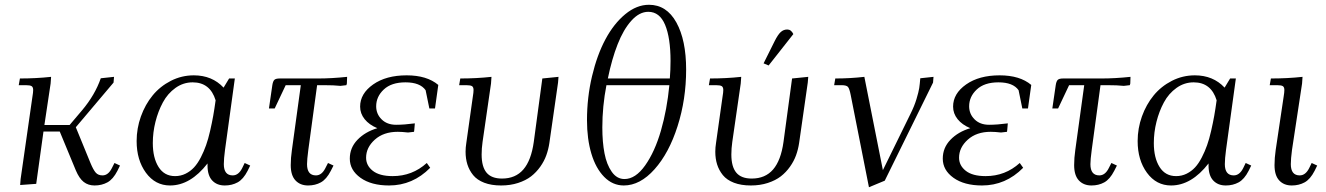

<svg xmlns="http://www.w3.org/2000/svg" viewBox="-20 -766 5527 800"><path d="M58.1 -411.1 63 -439Q129.9 -439 192.9 -445.8L190.9 -418L165 -245.1H270L321.8 -306.2Q376 -370.6 399.9 -439.9L455.1 -445.8L453.1 -421.9L295.9 -235.8L356.9 -86.9Q369.1 -57.6 379.2 -46.4Q389.2 -35.2 407.2 -35.2Q430.7 -35.2 445.8 -64.9L457 -86.9L480 -76.2L469.2 -54.2Q451.2 -19 427.5 -6.1Q403.8 6.8 374 6.8Q347.7 6.8 328.9 -7.8Q310.1 -22.5 295.9 -56.2L229 -217.8H161.1L130.9 0L64 4.9L65.9 -20L115.2 -363.8Q118.2 -380.9 118.2 -391.1Q118.2 -402.8 111.8 -407Q105.5 -411.1 87.9 -411.1Z M549.3 -178.2Q549.3 -231 567.1 -280.8Q585 -330.6 616 -368.4Q647 -406.2 691.9 -429.2Q736.8 -452.1 787.6 -452.1Q863.8 -452.1 911.6 -400.9L934.6 -439H958.5L917.5 -141.1Q912.6 -104.5 912.6 -82Q912.6 -35.2 949.7 -35.2Q973.6 -35.2 988.8 -64.9L999.5 -86.9L1022.5 -76.2L1011.7 -54.2Q993.7 -19 970 -6.1Q946.3 6.8 916.5 6.8Q883.8 6.8 864.3 -13.9Q844.7 -34.7 844.7 -76.2V-85Q773.4 6.8 688.5 6.8Q627 6.8 588.1 -46.1Q549.3 -99.1 549.3 -178.2ZM616.7 -169.9Q616.7 -108.4 640.6 -70.3Q664.6 -32.2 709.5 -32.2Q732.9 -32.2 753.2 -42.2Q773.4 -52.2 788.6 -68.6Q803.7 -85 816.7 -110.1Q829.6 -135.3 838.6 -160.9Q847.7 -186.5 855.5 -220.7Q863.3 -254.9 868.4 -283.4Q873.5 -312 878.4 -348.1Q855.5 -422.9 782.7 -422.9Q743.7 -422.9 711.2 -399.7Q678.7 -376.5 658.7 -339.4Q638.7 -302.2 627.7 -258.3Q616.7 -214.4 616.7 -169.9Z M1100.6 -314 1114.7 -411.1Q1117.2 -427.2 1123 -433.1Q1128.9 -439 1145.5 -439H1305.7Q1361.3 -439 1426.3 -445.8L1425.3 -418L1423.3 -411.1L1398.4 -408.2Q1371.6 -411.1 1329.6 -411.1H1301.3L1264.6 -141.1Q1259.3 -100.6 1259.3 -82Q1259.3 -35.2 1296.4 -35.2Q1320.3 -35.2 1335.4 -64.9L1346.7 -86.9L1369.6 -76.2L1358.4 -54.2Q1340.3 -19 1316.9 -6.1Q1293.5 6.8 1263.7 6.8Q1231 6.8 1211.2 -14.2Q1191.4 -35.2 1191.4 -78.1Q1191.4 -107.9 1196.3 -141.1L1233.4 -411.1H1170.4L1124.5 -314Z M1437.5 -105Q1437.5 -150.4 1469.5 -183.6Q1501.5 -216.8 1552.2 -231.9Q1518.1 -246.1 1499.3 -269.5Q1480.5 -293 1480.5 -321.8Q1480.5 -376 1534.7 -414.1Q1588.9 -452.1 1674.3 -452.1Q1758.8 -452.1 1806.2 -412.1L1792.5 -314H1769L1753.4 -390.1Q1730.5 -422.9 1669.4 -422.9Q1610.8 -422.9 1579.1 -393.1Q1547.4 -363.3 1547.4 -323.2Q1547.4 -291 1570.1 -268.6Q1592.8 -246.1 1630.4 -246.1Q1664.1 -246.1 1708.5 -252L1706.1 -224.1L1705.1 -216.8L1680.2 -213.9Q1654.8 -216.8 1637.2 -216.8Q1578.1 -216.8 1541.7 -184.1Q1505.4 -151.4 1505.4 -108.9Q1505.4 -76.2 1533.4 -54.2Q1561.5 -32.2 1616.2 -32.2Q1697.8 -32.2 1758.3 -86.9L1772.5 -66.9Q1699.7 6.8 1601.1 6.8Q1526.9 6.8 1482.2 -25.1Q1437.5 -57.1 1437.5 -105Z M1893.1 -411.1 1897.9 -439Q1964.8 -439 2027.8 -445.8L2025.9 -418L1990.7 -174.8Q1986.8 -147.9 1986.8 -122.1Q1986.8 -71.3 2007.3 -46.6Q2027.8 -22 2071.8 -22Q2127.9 -22 2160.6 -59.8Q2193.4 -97.7 2204.1 -174.8L2239.7 -439L2307.1 -445.8L2305.2 -421.9L2269 -169.9Q2265.1 -143.6 2256.3 -119.1Q2247.6 -94.7 2231.2 -71.5Q2214.8 -48.3 2192.9 -31.2Q2170.9 -14.2 2138.7 -3.7Q2106.4 6.8 2067.9 6.8Q2027.3 6.8 1997.6 -4.6Q1967.8 -16.1 1951.4 -36.4Q1935.1 -56.6 1927.5 -80.8Q1919.9 -105 1919.9 -133.8Q1919.9 -151.4 1922.9 -169.9L1950.2 -363.8Q1953.1 -380.9 1953.1 -391.1Q1953.1 -402.8 1946.8 -407Q1940.4 -411.1 1922.9 -411.1Z M2425.8 -265.1Q2425.8 -359.9 2446.8 -448.5Q2467.8 -537.1 2502.7 -602.3Q2537.6 -667.5 2585.2 -706.8Q2632.8 -746.1 2684.1 -746.1Q2757.3 -746.1 2798.1 -672.6Q2838.9 -599.1 2838.9 -476.1Q2838.9 -352.1 2803.2 -240.2Q2767.6 -128.4 2707.3 -60.8Q2647 6.8 2579.1 6.8Q2532.7 6.8 2497.6 -28.8Q2462.4 -64.5 2444.1 -125.7Q2425.8 -187 2425.8 -265.1ZM2489.7 -234.9Q2489.7 -173.8 2498.8 -127Q2507.8 -80.1 2529.1 -50Q2550.3 -20 2582 -20Q2627.9 -20 2668.2 -76.9Q2708.5 -133.8 2733.9 -221.7Q2759.3 -309.6 2769 -411.1H2506.8Q2489.7 -322.8 2489.7 -234.9ZM2512.7 -439H2771Q2773.9 -475.1 2773.9 -512.2Q2773.9 -608.4 2751.2 -662.6Q2728.5 -716.8 2681.2 -716.8Q2644 -716.8 2610.8 -679.9Q2577.6 -643.1 2553.5 -581.5Q2529.3 -520 2512.7 -439Z M2933.6 -411.1 2938.5 -439Q3005.4 -439 3068.4 -445.8L3066.4 -418L3031.2 -174.8Q3027.3 -147.9 3027.3 -122.1Q3027.3 -71.3 3047.9 -46.6Q3068.4 -22 3112.3 -22Q3168.5 -22 3201.2 -59.8Q3233.9 -97.7 3244.6 -174.8L3280.3 -439L3347.7 -445.8L3345.7 -421.9L3309.6 -169.9Q3305.7 -143.6 3296.9 -119.1Q3288.1 -94.7 3271.7 -71.5Q3255.4 -48.3 3233.4 -31.2Q3211.4 -14.2 3179.2 -3.7Q3147 6.8 3108.4 6.8Q3067.9 6.8 3038.1 -4.6Q3008.3 -16.1 2991.9 -36.4Q2975.6 -56.6 2968 -80.8Q2960.4 -105 2960.4 -133.8Q2960.4 -151.4 2963.4 -169.9L2990.7 -363.8Q2993.7 -380.9 2993.7 -391.1Q2993.7 -402.8 2987.3 -407Q2981 -411.1 2963.4 -411.1ZM3161.6 -502 3207.5 -594.2Q3221.2 -621.6 3232.9 -632.3Q3244.6 -643.1 3260.3 -643.1Q3276.4 -643.1 3285.6 -624L3182.6 -493.2Z M3455.6 -411.1 3460.4 -439Q3521.5 -439 3581.5 -445.8L3658.7 -57.1L3773.4 -291Q3789.6 -323.2 3798.6 -353Q3807.6 -382.8 3810.1 -398.9Q3812.5 -415 3814.5 -439.9L3869.6 -445.8L3867.7 -421.9L3666.5 -13.2L3600.6 14.2L3524.4 -371.1Q3519.5 -396 3513.4 -403.6Q3507.3 -411.1 3486.3 -411.1Z M3908.2 -105Q3908.2 -150.4 3940.2 -183.6Q3972.2 -216.8 4022.9 -231.9Q3988.8 -246.1 3970 -269.5Q3951.2 -293 3951.2 -321.8Q3951.2 -376 4005.4 -414.1Q4059.6 -452.1 4145 -452.1Q4229.5 -452.1 4276.9 -412.1L4263.2 -314H4239.7L4224.1 -390.1Q4201.2 -422.9 4140.1 -422.9Q4081.5 -422.9 4049.8 -393.1Q4018.1 -363.3 4018.1 -323.2Q4018.1 -291 4040.8 -268.6Q4063.5 -246.1 4101.1 -246.1Q4134.8 -246.1 4179.2 -252L4176.8 -224.1L4175.8 -216.8L4150.9 -213.9Q4125.5 -216.8 4107.9 -216.8Q4048.8 -216.8 4012.5 -184.1Q3976.1 -151.4 3976.1 -108.9Q3976.1 -76.2 4004.2 -54.2Q4032.2 -32.2 4086.9 -32.2Q4168.5 -32.2 4229 -86.9L4243.2 -66.9Q4170.4 6.8 4071.8 6.8Q3997.6 6.8 3952.9 -25.1Q3908.2 -57.1 3908.2 -105Z M4364.7 -314 4378.9 -411.1Q4381.3 -427.2 4387.2 -433.1Q4393.1 -439 4409.7 -439H4569.8Q4625.5 -439 4690.4 -445.8L4689.5 -418L4687.5 -411.1L4662.6 -408.2Q4635.7 -411.1 4593.8 -411.1H4565.4L4528.8 -141.1Q4523.4 -100.6 4523.4 -82Q4523.4 -35.2 4560.5 -35.2Q4584.5 -35.2 4599.6 -64.9L4610.8 -86.9L4633.8 -76.2L4622.6 -54.2Q4604.5 -19 4581.1 -6.1Q4557.6 6.8 4527.8 6.8Q4495.1 6.8 4475.3 -14.2Q4455.6 -35.2 4455.6 -78.1Q4455.6 -107.9 4460.4 -141.1L4497.6 -411.1H4434.6L4388.7 -314Z M4720.2 -178.2Q4720.2 -231 4738 -280.8Q4755.9 -330.6 4786.9 -368.4Q4817.9 -406.2 4862.8 -429.2Q4907.7 -452.1 4958.5 -452.1Q5034.7 -452.1 5082.5 -400.9L5105.5 -439H5129.4L5088.4 -141.1Q5083.5 -104.5 5083.5 -82Q5083.5 -35.2 5120.6 -35.2Q5144.5 -35.2 5159.7 -64.9L5170.4 -86.9L5193.4 -76.2L5182.6 -54.2Q5164.6 -19 5140.9 -6.1Q5117.2 6.8 5087.4 6.8Q5054.7 6.8 5035.2 -13.9Q5015.6 -34.7 5015.6 -76.2V-85Q4944.3 6.8 4859.4 6.8Q4797.9 6.8 4759 -46.1Q4720.2 -99.1 4720.2 -178.2ZM4787.6 -169.9Q4787.6 -108.4 4811.5 -70.3Q4835.4 -32.2 4880.4 -32.2Q4903.8 -32.2 4924.1 -42.2Q4944.3 -52.2 4959.5 -68.6Q4974.6 -85 4987.5 -110.1Q5000.5 -135.3 5009.5 -160.9Q5018.6 -186.5 5026.4 -220.7Q5034.2 -254.9 5039.3 -283.4Q5044.4 -312 5049.3 -348.1Q5026.4 -422.9 4953.6 -422.9Q4914.6 -422.9 4882.1 -399.7Q4849.6 -376.5 4829.6 -339.4Q4809.6 -302.2 4798.6 -258.3Q4787.6 -214.4 4787.6 -169.9Z M5270.5 -411.1 5275.4 -439Q5344.2 -439 5407.2 -445.8L5405.3 -418L5363.3 -141.1Q5358.4 -104.5 5358.4 -82Q5358.4 -35.2 5395.5 -35.2Q5419.4 -35.2 5434.6 -64.9L5445.3 -86.9L5468.3 -76.2L5457.5 -54.2Q5439.5 -19 5415.8 -6.1Q5392.1 6.8 5362.3 6.8Q5329.6 6.8 5310.1 -14.2Q5290.5 -35.2 5290.5 -78.1Q5290.5 -107.9 5295.4 -141.1L5328.6 -363.8Q5331.5 -380.9 5331.5 -391.1Q5331.5 -402.8 5325.2 -407Q5318.8 -411.1 5301.3 -411.1Z"/></svg>

Font: Dihjauti S
Style: Italic
Weight: 400
Italic angle: -9°
Designer: T. Christopher White
Version: Version 3.0.0